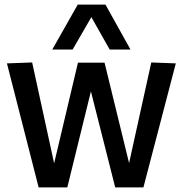

<svg xmlns="http://www.w3.org/2000/svg" viewBox="-20 -810 790 830"><path d="M147 0 10 -536 119 -540 214 -104 317 -539H432L538 -105L634 -540L740 -536L600 0H478L373 -415L271 0ZM206 -596 316 -790H436L544 -596H454L375 -736L294 -596Z"/></svg>

Font: Georama Medium
Style: Regular
Weight: 500
Designer: Jean-Baptiste Levee
Foundry: Production Type
Version: Version 1.000